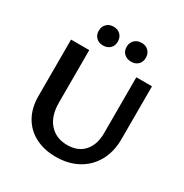

<svg xmlns="http://www.w3.org/2000/svg" viewBox="-194 -1009 1121 1169"><g transform="rotate(30 366.5 -424.5)"><path d="M203 -789Q203 -819 221.5 -837.5Q240 -856 270 -856Q300 -856 318.5 -837.5Q337 -819 337 -789Q337 -760 318.5 -742Q300 -724 270 -724Q240 -724 221.5 -742Q203 -760 203 -789ZM399 -789Q399 -819 418 -837.5Q437 -856 468 -856Q497 -856 515.5 -837.5Q534 -819 534 -789Q534 -760 515.5 -742Q497 -724 468 -724Q437 -724 418 -742Q399 -760 399 -789ZM84 -260V-658H212V-287Q212 -195 258.5 -142.5Q305 -90 384 -90Q459 -90 501 -137Q543 -184 543 -265V-658H653V-287Q653 -199 616.5 -132.5Q580 -66 513.5 -29.5Q447 7 359 7Q277 7 214.5 -25.5Q152 -58 118 -118.5Q84 -179 84 -260Z"/></g></svg>

Font: Ysabeau SC
Style: Bold
Weight: 700
Designer: Christian Thalmann (Catharsis Fonts)
Version: Version 0.003